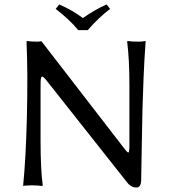

<svg xmlns="http://www.w3.org/2000/svg" viewBox="-20 -832 758 862"><path d="M99.1 -645 101.1 -647.9Q117.7 -645 151.9 -645L166 -647L508.8 -203.1Q516.1 -193.4 528.3 -177.7Q549.8 -148.9 554.7 -147.5Q558.6 -146.5 559.6 -154.8Q561 -161.6 561 -178.2V-444.8Q561 -569.8 550.8 -645L553.2 -647.9Q573.7 -645 598.1 -645Q607.9 -645 616.7 -645.5Q625 -646.5 628.9 -647.5L632.8 -647.9L633.8 -645Q627.9 -566.9 624.5 -481.2Q621.1 -395.5 619.6 -339.6Q618.2 -283.7 616.5 -178.7Q614.7 -73.7 613.8 -21Q612.3 9.8 592.8 9.8Q567.4 9.8 549.8 -14.2L201.2 -455.1Q190.9 -468.3 185.3 -475.1Q179.7 -481.9 174.8 -485.4Q169.9 -488.8 167.7 -488Q165.5 -487.3 164.1 -480.5Q162.6 -473.6 162.4 -464.8Q162.1 -456.1 162.1 -439V-200.2Q162.1 -71.3 171.9 0L169.9 2.9Q144.5 0 120.1 0Q110.4 0 101.6 1Q92.8 1 88.9 2L85 2.9L84 0Q96.2 -121.1 100.8 -310.8Q105.5 -500.5 99.1 -645ZM331.1 -696.8Q294.4 -742.2 230 -792L246.1 -812Q305.2 -786.1 352.1 -751Q409.7 -791 459 -812L474.1 -792Q423.8 -753.9 374 -696.8Z"/></svg>

Font: Linux Biolinum
Style: Regular
Weight: 400
Designer: Philipp H. Poll
Foundry: Philipp H. Poll
Version: Version 0.6.4